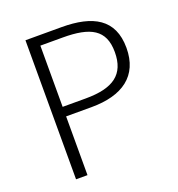

<svg xmlns="http://www.w3.org/2000/svg" viewBox="-132 -837 876 946"><g transform="rotate(-20 306.0 -364.5)"><path d="M106 0H166V-308H299C462 -308 561 -377 561 -524C561 -675 459 -729 295 -729H106ZM166 -358V-679H283C428 -679 500 -642 500 -524C500 -407 432 -358 287 -358Z"/></g></svg>

Font: Spoqa Han Sans Neo Light
Style: Regular
Weight: 300
Designer: [Spoqa Han Sans Neo] Dong-huui Kim  Younghwa Kang  Yujin Lee  [Noto Sans] Ryoko NISHIZUKA  (kana & ideographs); Paul D. 
Foundry: Spoqa (http://www.spoqa-han-sans.com)
Version: Version 1.000